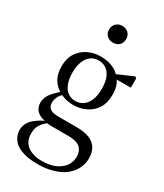

<svg xmlns="http://www.w3.org/2000/svg" viewBox="-230 -774 948 1113"><g transform="rotate(30 244.5 -217.0)"><path d="M218 253Q279 253 325 238Q371 224 401 199Q431 174 446 142Q461 110 461 77Q461 35 444 8Q427 -19 393 -33Q358 -46 307 -46H184Q147 -46 130 -59Q113 -72 113 -98Q113 -115 121 -134Q128 -152 150 -172L131 -188V-181Q91 -147 73 -121Q55 -94 55 -65Q55 -30 77 -10Q99 11 136 15V18Q147 20 160 21Q173 22 183 22H293Q347 22 371 43Q395 65 395 102Q395 135 377 163Q358 191 321 208Q284 225 229 225Q191 225 162 213Q132 202 115 178Q98 154 98 119Q98 90 107 70Q116 51 131 36Q146 21 161 8L157 2Q114 20 86 40Q57 60 44 82Q30 105 30 131Q30 167 50 194Q69 222 111 237Q153 253 218 253ZM226 -147Q271 -147 310 -166Q348 -184 372 -221Q395 -257 395 -310Q395 -344 387 -370Q378 -396 360 -416L357 -419Q342 -437 321 -449Q300 -460 276 -466Q252 -471 226 -471Q182 -471 143 -453Q104 -434 80 -398Q56 -361 56 -308Q56 -254 80 -218Q104 -182 143 -165Q181 -147 226 -147ZM225 -173Q195 -173 174 -189Q152 -204 141 -235Q129 -265 129 -308Q129 -351 141 -382Q153 -412 175 -429Q197 -445 226 -445Q256 -445 278 -430Q300 -414 312 -385Q324 -355 324 -311Q324 -268 312 -237Q300 -206 278 -190Q255 -173 225 -173ZM337 -401H466V-463L456 -471L341 -421H336ZM245 -575Q269 -575 286 -590Q302 -605 302 -631Q302 -656 286 -672Q269 -687 245 -687Q221 -687 205 -672Q188 -656 188 -631Q188 -605 205 -590Q221 -575 245 -575Z"/></g></svg>

Font: Source Serif 4 48pt
Style: Regular
Weight: 400
Designer: Frank Grie√ühammer
Foundry: Adobe Systems Incorporated
Version: Version 4.004;hotconv 1.0.116;makeotfexe 2.5.65601